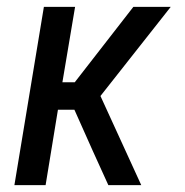

<svg xmlns="http://www.w3.org/2000/svg" viewBox="-20 -540 540 560"><path d="M22 0 108 -520H199L162 -300H198L369 -520H478L273 -260L392 0H296L251 -99L197 -220H149L113 0Z"/></svg>

Font: Iosevka SS18 Medium
Style: Italic
Weight: 500
Italic angle: -9°
Monospace: yes
Designer: Belleve Invis
Foundry: Belleve Invis
Version: Version 25.1.1; ttfautohint (v1.8.4)